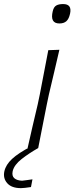

<svg xmlns="http://www.w3.org/2000/svg" viewBox="-96 -748 376 970"><path d="M43.5 0Q56 -56 68 -107.8Q80 -159.5 94.5 -220.5L105 -270.5Q117 -333.5 127.2 -386Q137.5 -438.5 148 -494.5L204 -496.5Q191 -440.5 178.5 -387Q166 -333.5 151 -270.5L140.5 -220.5Q128.5 -159.5 118.2 -107.8Q108 -56 97 0ZM204 -629.5Q155.5 -629.5 170.5 -691.5Q175.5 -713 188.2 -720.2Q201 -727.5 223 -727.5Q268.5 -727.5 258 -679Q252 -652 239.2 -640.8Q226.5 -629.5 204 -629.5ZM10 202.5Q-37.5 202.5 -59.5 177.5Q-81.5 152.5 -74 117.5Q-66.5 84 -35 54.8Q-3.5 25.5 60.5 -8L63 -20.5L88 -22L97 0Q51 26 13.2 55.5Q-24.5 85 -32 117Q-37 141 -23.5 152.5Q-10 164 15.5 165Q28 163.5 40.8 161.8Q53.5 160 68 158L60.5 197Q44 199.5 30.8 201Q17.5 202.5 10 202.5Z"/></svg>

Font: Commissioner Loud ExtraLight
Style: Italic
Weight: 200
Italic angle: -12°
Designer: Kostas Bartsokas
Foundry: Kostas Bartsokas
Version: Version 1.000; ttfautohint (v1.8.3)